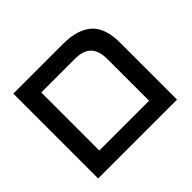

<svg xmlns="http://www.w3.org/2000/svg" viewBox="-140 -773 952 952"><g transform="rotate(-45 335.5 -297.5)"><path d="M54 0V-595H400Q506 -595 556.5 -548Q607 -501 607 -401V0ZM156 -94H505V-385Q505 -446 477 -473.5Q449 -501 393 -501H156Z"/></g></svg>

Font: Noto Sans Hebrew Condensed Medium
Style: Regular
Weight: 500
Width: 3
Designer: Monotype Design Team
Foundry: Monotype Imaging Inc.
Version: Version 2.004; ttfautohint (v1.8.4.7-5d5b)